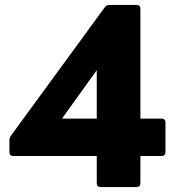

<svg xmlns="http://www.w3.org/2000/svg" viewBox="-20 -754 709 774"><path d="M386 0Q370 0 370 -16V-125H34Q18 -125 18 -141V-188Q18 -198 24 -207L402 -724Q408 -734 421 -734H530Q546 -734 546 -718V-276H631Q647 -276 647 -260V-141Q647 -125 631 -125H546V-16Q546 0 530 0ZM230 -276H370V-471Z"/></svg>

Font: LINE Seed Sans ExtraBold
Style: Regular
Weight: 800
Designer: LINE VX Design & Dalton Maag Ltd & Sandoll Inc
Foundry: Dalton Maag Ltd
Version: Version 1.003